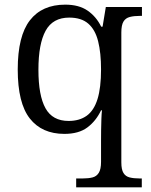

<svg xmlns="http://www.w3.org/2000/svg" viewBox="-20 -566 649 826"><path d="M307.7 240V201.7H336.7Q360.7 201.7 378 197.3Q395.3 193 405 177.5Q414.7 162 414.7 130.3V39.7Q414.7 18.7 415 -6.7Q415.3 -32 416.2 -54.8Q417 -77.7 418.7 -91.3H414.7Q393.3 -46 356.2 -18Q319 10 257 10Q160.3 10 108.3 -56.2Q56.3 -122.3 56.3 -267Q56.3 -411.3 108.7 -478.7Q161 -546 260.7 -546Q319.7 -546 356.8 -520.3Q394 -494.7 415.3 -451.3H421.3L435.3 -536H590.7V-497.7H582.7Q556.7 -497.7 538.5 -493Q520.3 -488.3 511.2 -473.2Q502 -458 502 -426V132.3Q502 163.7 511.2 178.3Q520.3 193 537.8 197.3Q555.3 201.7 579.3 201.7H590V240ZM275 -45.7Q322 -45.7 353.2 -68.2Q384.3 -90.7 399.5 -139.7Q414.7 -188.7 414.7 -267Q414.7 -338.3 402.2 -388.3Q389.7 -438.3 359.8 -464.3Q330 -490.3 277.7 -490.3Q207.3 -490.3 176.3 -433.8Q145.3 -377.3 145.3 -266Q145.3 -155 175.7 -100.3Q206 -45.7 275 -45.7Z"/></svg>

Font: Noto Serif Hentaigana ExtraLight
Style: Regular
Weight: 200
Designer: Kazuhiro Yamada
Foundry: nipponia
Version: Version 1.000